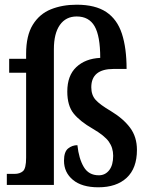

<svg xmlns="http://www.w3.org/2000/svg" viewBox="-20 -786 638 816"><path d="M398 10Q328 10 290 -21.5Q252 -53 252 -103Q252 -141 269.5 -155Q287 -169 309 -169Q315 -112 336 -76.5Q357 -41 400 -41Q427 -41 444 -62.5Q461 -84 461 -124Q461 -158 442.5 -184Q424 -210 374 -239Q320 -270 293 -303.5Q266 -337 266 -397Q266 -465 304.5 -501Q343 -537 406 -540Q406 -633 382 -674.5Q358 -716 306 -716Q260 -716 234.5 -680Q209 -644 209 -577V0H9V-47H42Q64 -47 77.5 -58.5Q91 -70 91 -116V-477H19V-536H91V-557Q91 -635 119.5 -681Q148 -727 196.5 -746.5Q245 -766 306 -766Q385 -766 431.5 -735Q478 -704 498 -643Q518 -582 518 -493H463Q368 -493 368 -415Q368 -382 386.5 -361.5Q405 -341 451 -314Q504 -282 533 -243Q562 -204 562 -149Q562 -71 518.5 -30.5Q475 10 398 10Z"/></svg>

Font: Noto Serif Khmer Condensed SemiBold
Style: Regular
Weight: 600
Width: 3
Designer: Danh Hong and the Monotype Design Team
Foundry: Monotype Imaging Inc.
Version: Version 2.004; ttfautohint (v1.8.4.7-5d5b)